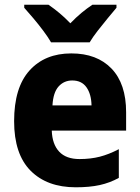

<svg xmlns="http://www.w3.org/2000/svg" viewBox="-20 -786 594 816"><path d="M283 -559Q392 -559 454 -494.5Q516 -430 516 -309V-231H200Q202 -173 231.5 -141.5Q261 -110 318 -110Q365 -110 404 -120Q443 -130 485 -152V-30Q447 -9 404 0.5Q361 10 302 10Q180 10 110 -60.5Q40 -131 40 -271Q40 -414 105.5 -486.5Q171 -559 283 -559ZM287 -444Q252 -444 229 -418.5Q206 -393 203 -338H369Q368 -386 347.5 -415Q327 -444 287 -444ZM197 -606Q185 -627 164.5 -654.5Q144 -682 122 -708Q100 -734 83 -753V-766H186Q209 -750 232 -731Q255 -712 279 -687Q303 -712 326.5 -731.5Q350 -751 373 -766H475V-753Q459 -734 437.5 -708Q416 -682 395 -655Q374 -628 361 -606Z"/></svg>

Font: Noto Sans Devanagari UI SemiCondensed ExtraBold
Style: Regular
Weight: 800
Width: 4
Designer: Jelle Bosma - Monotype Design Team
Foundry: Monotype Imaging Inc.
Version: Version 2.004; ttfautohint (v1.8.4.7-5d5b)